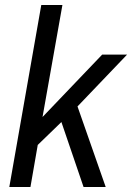

<svg xmlns="http://www.w3.org/2000/svg" viewBox="-20 -743 525 763"><path d="M17 0 144 -723H228L149 -278L386 -526H485L288 -320L400 0H312L224 -258L130 -167L101 0Z"/></svg>

Font: Archivo SemiCondensed
Style: Italic
Weight: 400
Width: 4
Italic angle: -10°
Designer: Hector Gatti
Foundry: Omnibus-Type
Version: Version 2.001